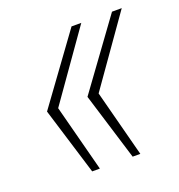

<svg xmlns="http://www.w3.org/2000/svg" viewBox="-92 -593 569 611"><g transform="rotate(-20 192.5 -287.0)"><path d="M119 -59 49 -287 215 -515H248L86 -285L145 -59ZM256 -59 186 -287 352 -515H385L223 -285L282 -59Z"/></g></svg>

Font: Hubot Sans Condensed ExtraLight
Style: Italic
Weight: 200
Width: 3
Italic angle: -12.0243°
Designer: Deni Anggara
Foundry: GitHub, Inc., Subsidiary of Microsoft Corporation
Version: Version 2.000